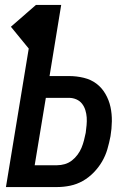

<svg xmlns="http://www.w3.org/2000/svg" viewBox="-20 -755 540 775"><path d="M4 0 96 -559 24 -647 125 -735H227L180 -448H259Q289 -448 318 -441Q347 -434 369 -417.5Q391 -401 405.5 -376Q420 -351 426 -323Q432 -295 431.5 -265Q431 -235 426 -205Q421 -179 413.5 -153Q406 -127 392 -103Q378 -79 358 -58.5Q338 -38 314 -24.5Q290 -11 263.5 -5.5Q237 0 211 0ZM210 -88Q226 -88 241.5 -92.5Q257 -97 270 -107Q283 -117 293 -130.5Q303 -144 309 -158.5Q315 -173 319 -188.5Q323 -204 326 -219Q328 -234 329.5 -250Q331 -266 330 -281Q329 -296 324.5 -310.5Q320 -325 311 -336.5Q302 -348 288 -354Q274 -360 259 -360H165L120 -88Z"/></svg>

Font: Iosevka Curly Semibold
Style: Italic
Weight: 600
Italic angle: -9°
Monospace: yes
Designer: Belleve Invis
Foundry: Belleve Invis
Version: Version 22.1.2; ttfautohint (v1.8.4)